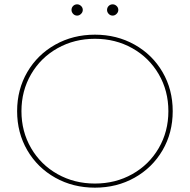

<svg xmlns="http://www.w3.org/2000/svg" viewBox="-20 -863 876 886"><path d="M418 3Q317 3 235 -43Q153 -89 106 -169.5Q59 -250 59 -350Q59 -450 106 -530.5Q153 -611 235 -657Q317 -703 418 -703Q519 -703 601 -657Q683 -611 730 -530.5Q777 -450 777 -350Q777 -250 730 -169.5Q683 -89 601 -43Q519 3 418 3ZM418 -16Q513 -16 590.5 -59.5Q668 -103 712.5 -179.5Q757 -256 757 -350Q757 -444 712.5 -520.5Q668 -597 590.5 -640.5Q513 -684 418 -684Q323 -684 245.5 -640.5Q168 -597 123.5 -520.5Q79 -444 79 -350Q79 -256 123.5 -179.5Q168 -103 245.5 -59.5Q323 -16 418 -16ZM500 -791Q489 -791 481.5 -799Q474 -807 474 -817Q474 -828 481.5 -835.5Q489 -843 500 -843Q510 -843 518 -835.5Q526 -828 526 -817Q526 -807 518 -799Q510 -791 500 -791ZM336 -791Q325 -791 317.5 -799Q310 -807 310 -817Q310 -828 317.5 -835.5Q325 -843 336 -843Q346 -843 354 -835.5Q362 -828 362 -817Q362 -807 354 -799Q346 -791 336 -791Z"/></svg>

Font: Montserrat
Style: Regular
Weight: 400
Designer: Julieta Ulanovsky
Foundry: Julieta Ulanovsky
Version: Version 8.000